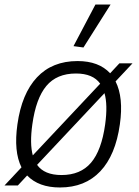

<svg xmlns="http://www.w3.org/2000/svg" viewBox="-42 -820 613 849"><path d="M53 -80Q18 -150 35 -270Q54 -406 121.5 -478Q189 -550 301 -550Q395 -550 445 -496L486 -540H544L469 -460Q505 -389 488 -270Q469 -134 401.5 -62.5Q334 9 223 9Q129 9 78 -44L37 0H-22ZM230 -46Q314 -46 360.5 -100.5Q407 -155 423 -270Q435 -357 420 -408L122 -91Q154 -46 230 -46ZM101 -270Q89 -185 103 -133L401 -450Q369 -495 294 -495Q209 -495 163 -440Q117 -385 101 -270ZM283 -616 380 -800H447L327 -610Z"/></svg>

Font: Plata Sans Light
Style: Italic
Weight: 300
Italic angle: -8°
Designer: Pablo Impallari, Andres Torresi, & Cristiano Sobral
Foundry: Pablo Impallari, Andres Torresi, & Cristiano Sobral
Version: Version 1.00;December 28, 2019;FontCreator 12.0.0.2547 64-bi